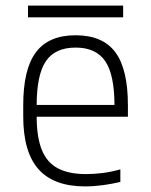

<svg xmlns="http://www.w3.org/2000/svg" viewBox="-20 -656 540 686"><path d="M284 10Q172 10 117.5 -51.5Q63 -113 63 -240V-280Q63 -409 108.5 -469.5Q154 -530 250 -530Q347 -530 392 -469.5Q437 -409 437 -280V-239H87V-281H403L389 -265V-279Q389 -389 356 -437.5Q323 -486 250 -486Q177 -486 144 -437.5Q111 -389 111 -279V-241Q111 -167 129 -121.5Q147 -76 186 -55Q225 -34 287 -34Q317 -34 348 -38Q379 -42 410 -51V-6Q381 1 348 5.5Q315 10 284 10ZM80 -594V-636H420V-594Z"/></svg>

Font: M PLUS Code Latin Light
Style: Regular
Weight: 300
Designer: Coji Morishita
Foundry: UNDERFOREST DESIGN
Version: Version 1.002; ttfautohint (v1.8.3)